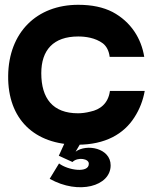

<svg xmlns="http://www.w3.org/2000/svg" viewBox="-20 -593 648 800"><path d="M303 10C419 10 496 -35 540 -104C562 -138 576 -175 583 -214H438C431 -161 396 -136 357 -128C338 -123 320 -121 305 -121C200 -121 152 -183 152 -288C152 -384 202 -441 306 -441C335 -441 377 -436 409 -412C424 -400 434 -381 437 -356H581C569 -432 526 -502 449 -543C410 -563 363 -573 306 -573C133 -573 16 -458 14 -277C12 -97 123 10 303 10ZM187 152C308 220 441 183 441 96C441 24 341 5 295 39L331 -22L271 -45L225 56L282 82C304 60 352 68 350 90C350 129 264 117 226 88Z"/></svg>

Font: OSH Darker Grotesque Black
Style: Regular
Weight: 900
Designer: Gabriel Lam
Foundry: TypeRant
Version: Version 1.000;Glyphs 3.1.1 (3148)